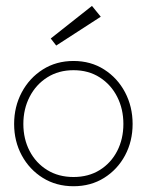

<svg xmlns="http://www.w3.org/2000/svg" viewBox="-20 -634 529 666"><path d="M235 12Q175 12 128.5 -17Q82 -46 55.5 -95Q29 -144 29 -204Q29 -264 55.5 -313.8Q82 -363.5 128.5 -393Q175 -422.5 235 -422.5Q295 -422.5 341.2 -393Q387.5 -363.5 413.8 -313.8Q440 -264 440 -204Q440 -144 413.8 -95Q387.5 -46 341.2 -17Q295 12 235 12ZM235 -20Q287 -20 326 -44.2Q365 -68.5 386.5 -110.2Q408 -152 408 -204Q408 -256 386.5 -298.2Q365 -340.5 326 -365.5Q287 -390.5 235 -390.5Q183 -390.5 143.8 -365.5Q104.5 -340.5 82.8 -298.2Q61 -256 61 -204Q61 -152 82.8 -110.2Q104.5 -68.5 143.8 -44.2Q183 -20 235 -20ZM175 -476 156 -500.5 299 -613.5 329.5 -576Z"/></svg>

Font: League Spartan Thin Thin
Style: Regular
Weight: 250
Version: Version 2.002